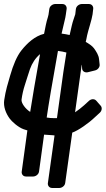

<svg xmlns="http://www.w3.org/2000/svg" viewBox="-22 -651 525 954"><path d="M284 -484C287 -495 291 -513 295 -531C298 -547 302 -556 305 -578L309 -606C311 -617 304 -631 288 -631H252C241 -631 225 -622 223 -606L219 -578C218 -573 217 -570 216 -566C208 -542 203 -513 197 -483C152 -472 114 -438 84 -400C62 -372 44 -330 28 -274C18 -240 6 -202 -1 -154C-6 -121 7 -88 26 -62C35 -49 67 -19 95 -9L114 -3L86 201C84 212 91 226 107 226H143C154 226 170 217 172 201L197 18L241 21C244 21 246 22 249 22L216 258C214 269 221 283 237 283H273C284 283 300 274 302 258L337 8C368 -3 420 -40 450 -69L474 -91C484 -100 487 -116 478 -126L456 -151C447 -161 431 -160 420 -150L396 -128C383 -116 368 -105 351 -93L379 -294C381 -306 382 -316 384 -329C384 -329 385 -329 385 -327L386 -310C387 -296 401 -289 414 -292L450 -301C464 -304 475 -318 473 -331L470 -358C468 -377 457 -394 445 -411C436 -423 422 -432 404 -443C406 -450 408 -461 411 -476C415 -496 435 -556 438 -580L441 -606C443 -617 436 -631 420 -631H384C373 -631 357 -622 355 -606L352 -580C352 -579 348 -568 343 -553C337 -536 333 -516 324 -477C311 -480 300 -482 284 -484ZM293 -294 261 -64H246C232 -64 222 -65 210 -67C219 -130 237 -236 266 -398C280 -396 295 -394 308 -390C304 -363 299 -334 293 -294ZM128 -95C104 -110 83 -139 85 -156C88 -179 94 -206 101 -227C111 -256 115 -274 127 -308C137 -336 154 -363 177 -382C154 -256 138 -157 128 -95Z"/></svg>

Font: Reckless Catfish
Style: HeavyIt
Weight: 400
Foundry: Cannot Into Space Fonts
Version: Version 0.2894